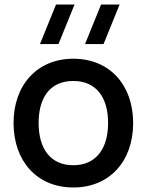

<svg xmlns="http://www.w3.org/2000/svg" viewBox="-20 -815 650 850"><path d="M304.5 15C465.5 15 569.5 -101.5 569.5 -270.5C569.5 -437.5 466.5 -555 304.5 -555C145.5 -555 40 -439.5 40 -270.5C40 -103 142.5 15 304.5 15ZM151 -270.5C151 -380.5 199.5 -456.5 304.5 -456.5C406.5 -456.5 458.5 -383.5 458.5 -270.5C458.5 -160 407.5 -83.5 304.5 -83.5C203.5 -83.5 151 -156.5 151 -270.5ZM157 -620H239L310 -795H228ZM356.5 -620H438.5L509.5 -795H427.5Z"/></svg>

Font: Eudonet SemiBold
Style: Regular
Weight: 600
Designer: Mikhail Sharanda
Foundry: Mikhail Sharanda
Version: Version 4.503;Glyphs 3.1.2 (3151)